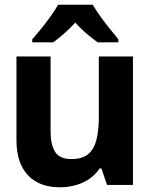

<svg xmlns="http://www.w3.org/2000/svg" viewBox="-20 -786 640 816"><path d="M234 10Q147 10 98.5 -41.5Q50 -93 50 -190V-546H195V-227Q195 -172 214 -141Q233 -110 283 -110Q331 -110 356 -132Q381 -154 390.5 -194.5Q400 -235 400 -289V-546H545V0H435L411 -70H403Q387 -45 361.5 -27Q336 -9 303.5 0.5Q271 10 234 10ZM117 -619Q134 -638 155.5 -664.5Q177 -691 196.5 -718.5Q216 -746 227 -766H374Q387 -744 405.5 -718Q424 -692 444.5 -666.5Q465 -641 483 -619V-606H395Q373 -622 348 -643Q323 -664 300 -690Q276 -664 251.5 -642.5Q227 -621 206 -606H117Z"/></svg>

Font: Noto Sans Mono
Style: Bold
Weight: 700
Designer: Monotype Design Team
Foundry: Monotype Imaging Inc.
Version: Version 2.014